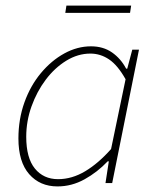

<svg xmlns="http://www.w3.org/2000/svg" viewBox="-20 -656 564 688"><path d="M186 12Q123 12 84.5 -32Q46 -76 46 -160Q46 -229 67.5 -289Q89 -349 126.5 -394Q164 -439 210.5 -464.5Q257 -490 306 -490Q350 -490 381.5 -468Q413 -446 432 -410H436L454 -478H478L382 0H358L370 -78H366Q329 -39 283 -13.5Q237 12 186 12ZM188 -14Q238 -14 285.5 -42.5Q333 -71 378 -122L430 -372Q402 -422 371 -443Q340 -464 304 -464Q259 -464 217.5 -438.5Q176 -413 144 -370.5Q112 -328 93 -275Q74 -222 74 -166Q74 -90 105 -52Q136 -14 188 -14ZM214 -610 218 -636H450L446 -610Z"/></svg>

Font: Source Sans 3 ExtraLight
Style: Italic
Weight: 250
Italic angle: -11°
Designer: Paul D. Hunt
Foundry: Adobe
Version: Version 3.046;hotconv 1.0.118;makeotfexe 2.5.65603